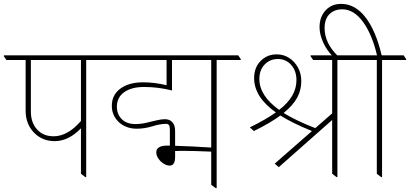

<svg xmlns="http://www.w3.org/2000/svg" viewBox="-44 -907 2112 989"><path d="M238 -180Q178 -180 137 -218Q88 -264 88 -337V-598H-11L-24 -617V-622H511L524 -603V-598H400V5H395L373 -12V-246Q309 -180 238 -180ZM115 -333Q115 -275 147 -240Q179 -205 232 -205Q305 -205 373 -284V-598H115Z M830 -54Q815 -54 799 -64Q783 -74 772 -90Q761 -106 761 -122Q761 -157 818 -157Q824 -157 831 -157V-239Q831 -256 826.5 -262.5Q822 -269 811 -269Q781 -269 741 -256.5Q701 -244 660 -244Q633 -244 610 -252.5Q587 -261 570 -276Q532 -311 532 -362Q532 -418 576 -450.5Q620 -483 693 -483Q752 -483 814 -468V-598H489L476 -617V-622H1183L1196 -603V-598H1072V62H1067L1044 45V-126Q1003 -128 960.5 -129Q918 -130 896 -130Q888 -130 877 -129.5Q866 -129 858 -129V-99Q858 -54 830 -54ZM858 -234V-156Q898 -155 948 -152.5Q998 -150 1044 -147V-598H842V-441Q770 -459 699 -459Q633 -459 595.5 -432Q558 -405 558 -357Q558 -319 583 -293.5Q608 -268 654 -268Q681 -268 709 -274.5Q737 -281 762 -287Q787 -293 805 -293Q830 -293 843 -278Q858 -263 858 -234Z M1392 -46 1371 -64 1563 -232Q1464 -272 1400 -312Q1349 -274 1264 -232L1243 -251Q1325 -291 1377 -328Q1265 -407 1265 -505Q1265 -559 1298.5 -593Q1332 -627 1381 -627Q1417 -627 1445.5 -608.5Q1474 -590 1491 -559Q1508 -528 1508 -489Q1508 -443 1486.5 -403.5Q1465 -364 1417 -325Q1482 -285 1580 -247L1667 -323V-598H1569L1556 -617V-622H1805L1818 -603V-598H1694V5H1689L1667 -12V-289ZM1292 -500Q1292 -414 1394 -341Q1440 -377 1461.5 -414.5Q1483 -452 1483 -494Q1483 -542 1456 -572.5Q1429 -603 1387 -603Q1347 -603 1319.5 -575Q1292 -547 1292 -500Z M1919 5 1897 -12V-598H1783L1770 -617V-622H1898Q1873 -729 1826 -794Q1779 -859 1719 -859Q1678 -859 1653 -834Q1628 -809 1628 -762Q1628 -685 1697 -618H1669Q1639 -648 1620.5 -689Q1602 -730 1602 -767Q1602 -820 1633 -853.5Q1664 -887 1713 -887Q1785 -887 1838.5 -818Q1892 -749 1922 -622H2035L2048 -603V-598H1924V5Z"/></svg>

Font: Noto Serif Devanagari Thin
Style: Regular
Weight: 100
Designer: Universal Thirst, Indian Type Foundry and the Monotype Design Team
Foundry: Monotype Imaging Inc.
Version: Version 2.004; ttfautohint (v1.8.4.7-5d5b)